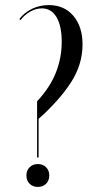

<svg xmlns="http://www.w3.org/2000/svg" viewBox="-20 -728 395 756"><path d="M56 -653Q76 -679 106.5 -693.5Q137 -708 172 -708Q233 -708 269 -665.5Q305 -623 305 -553Q305 -473 258.5 -402Q212 -331 132 -260V-108H126V-329Q177 -384 200 -442Q223 -500 223 -563Q223 -626 202.5 -660.5Q182 -695 145 -695Q122 -695 100 -683Q78 -671 61 -649ZM84 -37Q84 -57 96.5 -69.5Q109 -82 129 -82Q149 -82 161.5 -69.5Q174 -57 174 -37Q174 -17 161.5 -4.5Q149 8 129 8Q109 8 96.5 -4.5Q84 -17 84 -37Z"/></svg>

Font: Moniqa SemBd Narrow Display
Style: Regular
Weight: 600
Width: 4
Designer: Rajesh Rajput
Foundry: Rajesh Rajput
Version: Version 1.000